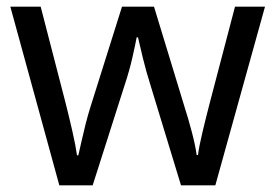

<svg xmlns="http://www.w3.org/2000/svg" viewBox="-20 -557 826 576"><path d="M431 -303Q418 -344 408.5 -383.5Q399 -423 394 -445H390Q386 -423 377 -383.5Q368 -344 354 -302L258 -1H158L11 -537H102L176 -251Q187 -208 197 -164Q207 -120 211 -91H215Q219 -108 224.5 -133Q230 -158 237 -185.5Q244 -213 251 -235L346 -537H442L534 -235Q545 -201 555.5 -161Q566 -121 570 -92H574Q577 -117 587.5 -161Q598 -205 610 -251L685 -537H775L626 -1H523Z"/></svg>

Font: Noto Sans Manichaean
Style: Regular
Weight: 400
Designer: Monotype Design Team
Foundry: Monotype Imaging Inc.
Version: Version 2.005; ttfautohint (v1.8.4.7-5d5b)